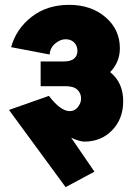

<svg xmlns="http://www.w3.org/2000/svg" viewBox="-20 -749 550 793"><path d="M147.9 -495.1H241.2Q272.9 -495.1 286.4 -507.3Q299.8 -519.5 299.8 -538.1Q299.8 -560.1 286.4 -573.5Q272.9 -586.9 251 -586.9Q229 -586.9 208 -569.3Q187 -551.8 185.1 -523.9L25.9 -554.2Q46.9 -629.9 110.6 -679.4Q174.3 -729 265.1 -729Q356.4 -729 415.8 -678Q475.1 -627 475.1 -549.8Q475.1 -492.7 435.1 -451.2Q488.8 -407.7 488.8 -331.1Q488.8 -258.3 443.4 -211.2Q397.9 -164.1 328.1 -164.1Q309.6 -164.1 273.9 -180.2L370.1 -40L251 23.9L17.1 -294.9L182.1 -353Q230 -290 268.1 -290Q288.6 -290 301.8 -306.9Q314.9 -323.7 314.9 -341.8Q314.9 -363.8 299.6 -378.4Q284.2 -393.1 250 -393.1H147.9Z"/></svg>

Font: LT Superior Black
Style: Regular
Weight: 900
Designer: Daniel Lyons
Foundry: LyonsType
Version: Version 2.005